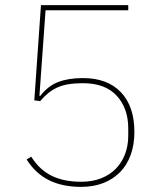

<svg xmlns="http://www.w3.org/2000/svg" viewBox="-20 -718 640 750"><path d="M481 -678H158L134 -344L137 -343Q167 -382 207 -397.5Q247 -413 304 -413Q400 -413 452.5 -357.5Q505 -302 505 -203Q505 -153 490.5 -113Q476 -73 449 -45.5Q422 -18 383.5 -3Q345 12 297 12Q224 12 171.5 -14Q119 -40 84 -95L102 -106Q134 -55 181.5 -31.5Q229 -8 297 -8Q341 -8 375 -21.5Q409 -35 432.5 -59Q456 -83 468.5 -116Q481 -149 481 -188V-216Q481 -295 436 -344Q391 -393 304 -393Q272 -393 247.5 -389Q223 -385 203.5 -376Q184 -367 168 -354Q152 -341 137 -323L114 -326L140 -698H481Z"/></svg>

Font: IBM Plex Sans Arabic Thin
Style: Regular
Weight: 100
Designer: Mike Abbink, Paul van der Laan, Pieter van Rosmalen, Wael Morcos, Khajak Apelian
Foundry: Bold Monday
Version: Version 1.101